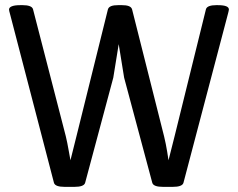

<svg xmlns="http://www.w3.org/2000/svg" viewBox="-20 -722 922 744"><path d="M824 -702H818C798 -702 781 -698 778 -686L657 -196L633 -101C633 -101 625 -158 616 -193L492 -685C489 -698 473 -702 453 -702H437C417 -702 401 -698 398 -685L277 -197L253 -101C252 -104 242 -167 235 -194L108 -686C105 -698 88 -702 68 -702H58C28 -702 15 -695 15 -685C15 -681 17 -675 18 -671L189 -14C192 -2 209 2 229 2H270C290 2 307 -2 310 -14L419 -421L440 -551L461 -421L570 -14C573 -2 590 2 610 2H651C671 2 688 -2 691 -14L864 -671C865 -675 867 -683 867 -685C867 -696 854 -702 824 -702Z"/></svg>

Font: Asap
Style: Regular
Weight: 400
Designer: Pablo Cosgaya
Foundry: Pablo Cosgaya
Version: Version 1.007;PS 001.007;hotconv 1.0.70;makeotf.lib2.5.58329